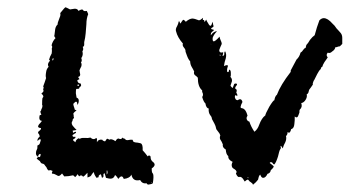

<svg xmlns="http://www.w3.org/2000/svg" viewBox="-20 -511 963 529"><path d="M86 -166 88 -169 91 -172Q93 -174 94 -176L96 -178Q86 -178 89 -193Q90 -193 91 -194Q92 -194 94 -195Q89 -205 93 -206L94 -210L96 -214Q98 -220 96 -222Q96 -237 97 -241Q103 -246 94 -253Q100 -258 100 -261L99 -264Q99 -267 100 -268Q101 -269 99 -273L103 -284L107 -296Q105 -301 107 -312Q108 -321 114 -327Q109 -335 118 -344Q114 -346 116 -349L117 -352L118 -355L119 -357Q120 -358 120 -359L121 -361Q123 -363 123 -370V-374Q122 -377 123 -378Q125 -383 122 -386Q125 -398 133 -406Q128 -412 130 -414L131 -422L132 -430Q133 -438 139 -444Q138 -447 143 -459L146 -467Q147 -471 146 -475Q159 -491 160 -491Q162 -491 173 -485L179 -486L186 -487Q194 -487 196 -481Q203 -485 206 -485Q207 -485 208 -484L209 -483Q211 -479 219 -481L221 -477L223 -472Q218 -460 218 -444Q218 -443 216 -419Q215 -407 212 -395V-388Q212 -383 208 -382Q211 -374 207 -370Q210 -359 204 -351Q207 -343 203 -339Q206 -335 204 -328L201 -322L199 -317L200 -311L201 -306Q201 -300 195 -299L197 -296L199 -293L193 -290Q194 -281 202 -281Q205 -275 202 -273L199 -270Q198 -269 198 -267Q197 -266 190 -266Q189 -263 189 -254L191 -242Q197 -240 197 -234Q197 -226 193 -222Q193 -238 182 -225Q182 -222 183 -219Q184 -216 185 -213Q186 -210 186 -209L188 -208L191 -207Q184 -202 182 -198Q182 -196 183 -193V-190L184 -186Q179 -182 180 -178Q175 -173 180 -165L186 -158L188 -156L191 -153L186 -152L180 -151L181 -148V-145L185 -147L189 -148Q191 -145 186 -143L183 -141L180 -139Q179 -136 182 -134H188Q188 -130 185 -129L183 -128Q181 -126 181 -125L184 -122L188 -119Q188 -125 196 -130L199 -129Q200 -128 201 -129Q202 -130 204.5 -130.5Q207 -131 208 -131H215Q222 -130 229 -132Q238 -124 245 -131Q248 -129 247 -125V-119Q251 -128 262 -126L263 -124L265 -123Q267 -121 270 -122L272 -125L274 -128Q276 -130 281 -126Q287 -130 298 -122Q303 -131 308 -129L310 -128H312Q315 -128 318 -132Q321 -128 324 -129Q326 -124 333 -125L339 -126H345Q346 -124 348 -120Q354 -118 359 -118L364 -117L368 -116Q374 -113 373 -97L380 -89L387 -80Q390 -84 392 -82Q395 -82 395 -77Q395 -71 400 -66Q413 -57 398 -47Q398 -39 399 -36L401 -33L402 -31Q404 -24 401 -6L397 -4L392 -3Q386 -1 384 -6Q372 -4 366 -15Q346 -10 342 -30Q338 -20 321 -18Q316 -32 306 -18L302 -24L297 -29Q294 -20 287 -19Q282 -18 272 -21L270 -28L268 -34Q265 -32 265 -31V-27Q266 -23 261 -21Q260 -25 258 -31Q250 -28 252 -23L246 -21Q238 -32 239 -37Q236 -35 234 -32L232 -29Q231 -25 221 -22V-35L217 -31Q215 -28 209 -24Q204 -31 198 -25Q195 -30 193 -31L191 -27L187 -23L184 -26Q182 -28 181 -28Q169 -25 157 -25L151 -33L149 -31L147 -29Q142 -24 137 -28L131 -31Q127 -33 125 -32Q122 -34 123 -35L124 -38L125 -40L120 -42Q117 -43 115 -41Q111 -42 108 -50L104 -55Q102 -59 98 -60Q93 -60 90 -67Q88 -69 86 -70L81 -74Q85 -81 90 -78L92 -84Q92 -87 91 -87Q89 -87 87 -85Q85 -83 85 -79Q79 -82 79 -89Q79 -95 82 -100Q83 -101 83 -105V-110Q86 -111 89 -114L90 -117L91 -120Q93 -125 92 -127Q89 -128 87 -126L85 -124L83 -123Q83 -130 89 -134Q90 -136 88 -140L87 -142L85 -144Q84 -148 89 -151L92 -154Q93 -155 93 -158Q82 -159 86 -166ZM274 -40V-30Q278 -34 275 -42Q274 -41 274 -40ZM195 -274Q196 -274 198 -276Q195 -281 193 -276ZM125 -344Q128 -346 127 -351Q123 -349 125 -344ZM396 -8 397 -7 398 -8Q397 -9 396 -8ZM355 -101 356 -100Q356 -101 355 -101Z M468 -439 471 -446Q471 -448 472 -450Q473 -452 473 -454L477 -446L479 -449L481 -452Q482 -454 484 -456Q486 -458 492 -451Q502 -460 511 -460Q515 -460 528 -455Q532 -455 539 -462V-458Q539 -455 538 -455Q538 -456 542 -456L544 -450L545 -452Q547 -455 548 -457Q550 -452 554 -446Q557 -440 560 -440Q563 -440 565 -451Q567 -447 567 -444L568 -441V-437Q555 -431 569 -429Q569 -427 568 -426L565 -424Q560 -420 561 -414Q569 -425 578 -425Q569 -416 566 -407Q565 -397 569 -397Q573 -397 585 -410L586 -405L588 -400Q591 -394 591 -390L587 -381Q585 -375 584 -373Q584 -364 595 -367Q595 -363 593 -357Q596 -356 598 -361V-366L600 -370Q605 -362 602 -350L599 -340L597 -329Q608 -334 608 -329L607 -326L606 -322Q605 -318 606 -313Q611 -310 611 -319Q616 -319 616 -310V-303Q615 -301 615 -299Q620 -294 619 -287L617 -281L615 -275Q616 -273 619 -270Q620 -269 621 -269Q622 -269 622 -271L624 -276Q625 -283 633 -280V-278L632 -276Q626 -269 629 -266L631 -265L632 -263Q633 -261 631 -256L632 -254L633 -252Q635 -249 633 -246Q631 -249 629 -249Q627 -247 627 -244Q627 -242 629 -238Q631 -235 635 -235Q645 -242 648 -230Q639 -213 646 -213L650 -212L654 -209Q659 -204 662 -192Q658 -187 660 -182Q662 -177 667 -176Q672 -161 681 -148Q690 -155 694 -167Q701 -186 711 -193Q711 -197 722 -217Q733 -235 736 -235Q736 -237 738 -243Q740 -248 743 -250Q753 -277 781 -313V-317L789 -332L797 -347Q805 -354 808 -366Q809 -367 812 -369L815 -373Q818 -378 822 -379L823 -383L824 -387L829 -393L834 -401Q841 -410 847 -414Q853 -437 860 -455Q866 -461 872 -461Q883 -461 896 -446L902 -440L907 -433Q910 -430 913 -426.5Q916 -423 917 -422Q923 -416 923 -407V-390L916 -383Q915 -384 910 -382L907 -381H904Q903 -374 895 -369Q889 -363 883 -366Q877 -359 883 -353L879 -347L874 -340Q869 -332 868 -327Q867 -327 865 -325Q864 -324 864 -321Q859 -317 854 -307L850 -299L846 -291L844 -288L843 -285Q841 -281 842 -278Q840 -275 836.5 -270Q833 -265 832 -264L831 -261L830 -257Q829 -253 825 -251Q827 -244 822 -236Q817 -228 810 -227Q814 -216 806 -209L805 -206V-201Q803 -195 802 -193Q799 -184 792 -190V-180L791 -169Q790 -157 782 -155L781 -151L779 -147Q777 -144 772 -147Q773 -141 768 -136Q770 -128 766 -119L762 -111L759 -102Q753 -113 753 -107Q753 -106 754 -103Q750 -97 749 -92L746 -80Q741 -64 736 -58Q734 -58 732 -60L731 -62L730 -63L728 -64H727Q725 -65 723 -62Q730 -57 734 -53Q735 -50 726 -42Q725 -34 717 -32Q712 -21 705 -21Q700 -21 697 -30Q695 -29 693 -24L692 -20L691 -16L685 -9L677 -2Q676 -6 671 -9L668 -11Q667 -12 666 -13Q665 -14 665 -15Q662 -17 660 -15Q659 -15 657 -13Q655 -11 654 -11Q648 -22 644 -23L641 -24L639 -23Q634 -23 630 -33Q635 -39 626 -45Q620 -48 619 -52Q617 -58 621 -65Q608 -71 609 -81Q603 -85 602 -99Q592 -105 594 -113Q592 -117 591 -120L588 -125Q584 -130 587 -138Q585 -144 582 -147L579 -151L576 -155Q574 -165 571 -170L564 -183Q564 -186 562 -190L559 -194Q554 -201 555 -212Q548 -213 546 -226Q541 -230 537 -244Q540 -247 539 -253L537 -258V-262Q525 -272 525 -297L521 -301L517 -304Q513 -308 515 -314L512 -320L508 -327Q504 -334 504 -342Q499 -347 495 -358Q490 -370 491 -373L489 -377L486 -381Q482 -386 484 -391Q469 -408 465 -425Q463 -431 468 -439ZM586 -357 588 -359Q586 -361 585.5 -360.5Q585 -360 586 -357ZM662 -22 664 -20Q665 -21 664 -22L662 -23Q661 -22 662 -22ZM560 -390 562 -389Q562 -390 560 -390Z"/></svg>

Font: Kom-post
Style: Regular
Weight: 400
Designer: @guaschetti
Foundry: guaschetti
Version: Version 1.00 December 6, 2021, initial release